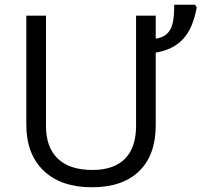

<svg xmlns="http://www.w3.org/2000/svg" viewBox="-20 -780 850 810"><path d="M637 -714V-617Q666 -621 683 -636Q700 -651 707.5 -678.5Q715 -706 715 -760H803L810 -749Q794 -660 752 -615Q710 -570 637 -558V-252Q637 -126 567 -58Q497 10 368 10Q237 10 164 -60Q91 -130 91 -254V-714H174V-248Q174 -159 223.5 -111Q273 -63 370 -63Q460 -63 507 -110Q554 -157 554 -249V-714Z"/></svg>

Font: Stephens Clock
Style: Regular
Weight: 400
Designer: Peter Wiegel (catfonts.de) with slight modifications by DT1.org
Version: Version 0.9.1